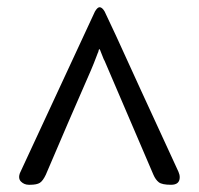

<svg xmlns="http://www.w3.org/2000/svg" viewBox="-20 -512 551 532"><path d="M454 0Q429 0 420 -7Q411 -14 405 -28L270 -343Q267 -348 265 -354Q263 -360 261 -364Q257 -376 255 -376Q254 -376 252 -367Q251 -366 250.5 -364Q250 -362 246.5 -353.5Q243 -345 239.5 -335.5Q236 -326 215.5 -279.5Q195 -233 170 -175L107 -28Q99 -11 90.5 -5.5Q82 0 63 0H60Q47 0 38 -9Q33 -14 33 -22Q33 -26 35 -32L243 -480Q250 -492 256 -492Q263 -492 270 -480L301 -414Q331 -348 370 -263Q409 -178 440 -111Q471 -44 474.5 -36Q478 -28 478 -21Q478 0 454 0Z"/></svg>

Font: Gardens CM
Style: Regular
Weight: 400
Designer: Created by: Aleksander Shevchuk, 2010. Modifed by: Daren Olsen, 2020.
Foundry: High-Logic / FontCreator v.13.0.0 build 2663 (64-bit)
Version: Version 3.003 Ukrainian, initial release